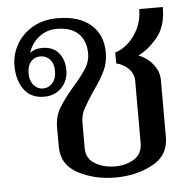

<svg xmlns="http://www.w3.org/2000/svg" viewBox="-46 -617 676 673"><g transform="rotate(-5 292.0 -280.5)"><path d="M145 -116V-182Q145 -221 162.5 -250.5Q180 -280 216 -322Q246 -356 261 -380Q276 -404 276 -431Q276 -476 250 -501.5Q224 -527 174 -527Q137 -527 110 -505Q83 -483 74 -451Q80 -457 91.5 -461Q103 -465 116 -465Q155 -465 175 -441Q195 -417 195 -380Q195 -344 171.5 -319Q148 -294 109 -294Q63 -294 39 -327Q15 -360 15 -411Q15 -451 35 -486Q55 -521 92 -542.5Q129 -564 180 -564Q255 -564 296.5 -528Q338 -492 338 -430Q338 -394 324 -365Q310 -336 282 -297Q258 -261 246.5 -239Q235 -217 235 -190V-103Q235 -65 265.5 -47Q296 -29 336 -29Q375 -29 403.5 -47Q432 -65 432 -103V-321Q432 -348 412.5 -366Q393 -384 371 -388V-427Q394 -433 416.5 -453Q439 -473 453.5 -503.5Q468 -534 468 -571H551Q551 -504 519.5 -465.5Q488 -427 451 -409Q481 -398 501.5 -372.5Q522 -347 522 -316V-116Q522 -51 464.5 -20.5Q407 10 334 10Q261 10 203 -20.5Q145 -51 145 -116ZM155 -380Q155 -407 141.5 -421.5Q128 -436 108 -436Q88 -436 75 -421.5Q62 -407 62 -380Q62 -354 75.5 -338.5Q89 -323 108 -323Q128 -323 141.5 -338.5Q155 -354 155 -380Z"/></g></svg>

Font: Trirong
Style: Regular
Weight: 400
Designer: Katatrad Team
Foundry: CadsonDemak
Version: Version 1.001